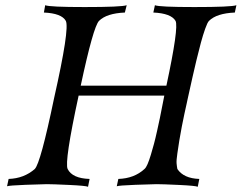

<svg xmlns="http://www.w3.org/2000/svg" viewBox="-20 -713 925 735"><path d="M885 -693 879 -665Q809 -662 780 -633Q774 -627 765.5 -603Q757 -579 749 -549.5Q741 -520 732 -482.5Q723 -445 717 -418Q711 -391 705 -364L699 -337Q699 -336 694.5 -316Q690 -296 686 -277.5Q682 -259 676 -228.5Q670 -198 666.5 -175.5Q663 -153 659 -126Q655 -99 656 -87.5Q657 -76 659 -66Q683 -30 743 -28L737 2Q729 -2 665.5 -5Q602 -8 579 -8Q561 -8 498 -5.5Q435 -3 427 0L433 -28Q494 -30 533 -66Q539 -71 545 -85Q551 -99 557.5 -120.5Q564 -142 569.5 -162.5Q575 -183 581.5 -212.5Q588 -242 592 -261Q596 -280 601.5 -309Q607 -338 609 -347H281Q226 -93 239 -66Q257 -30 323 -28L317 2Q309 -2 245 -5Q181 -8 159 -8Q141 -8 78 -5.5Q15 -3 7 0L13 -28Q72 -30 113 -66Q135 -87 187 -337Q247 -603 232 -633Q216 -662 148 -665L153 -693Q170 -686 304 -686Q445 -686 465 -693L458 -665Q388 -662 359 -633Q337 -610 289 -385H617Q665 -609 652 -633Q635 -662 567 -665L573 -693Q590 -686 724 -686Q865 -686 885 -693Z"/></svg>

Font: GFS Artemisia
Style: Italic
Weight: 400
Italic angle: -12°
Designer: Takis Katsoulidis and George D. Matthiopoulos
Foundry: George Matthiopoulos and Takis Katsoulidis
Version: Version 1.0